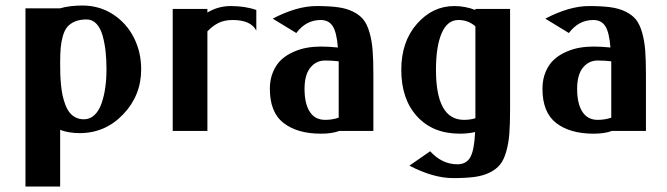

<svg xmlns="http://www.w3.org/2000/svg" viewBox="-20 -472 2405 692"><path d="M196.8 -3.9V200.2H71.8V-441.9H195.8Q231.4 -452.1 276.9 -452.1Q337.9 -452.1 386.7 -420.7Q435.5 -389.2 462.2 -336.9Q488.8 -284.7 488.8 -222.2Q488.8 -127.9 424.1 -60.1Q359.4 7.8 267.1 7.8Q228 7.8 196.8 -3.9ZM196.8 -246.1Q196.8 -223.6 197.3 -205.6Q197.8 -187.5 200 -165.5Q202.1 -143.6 205.8 -127Q209.5 -110.4 215.8 -93.8Q222.2 -77.1 231 -66.2Q239.7 -55.2 252.9 -48.6Q266.1 -42 282.2 -42Q304.7 -42 321 -57.9Q337.4 -73.7 346.4 -100.6Q355.5 -127.4 359.6 -157.7Q363.8 -188 363.8 -222.2Q363.8 -257.3 360.6 -286.6Q357.4 -315.9 349.9 -343.3Q342.3 -370.6 327.6 -386.2Q313 -401.9 292 -401.9Q267.6 -401.9 250.2 -394.5Q232.9 -387.2 222.7 -375Q212.4 -362.8 206.5 -342Q200.7 -321.3 198.7 -299.6Q196.8 -277.8 196.8 -246.1Z M903.8 -361.8Q883.8 -399.9 818.8 -399.9Q789.1 -399.9 768.1 -389.6Q747.1 -379.4 727.5 -358.9V0H602.5V-439.9H727.5V-426.8Q766.1 -450.2 811.5 -450.2Q863.8 -450.2 903.8 -436Z M962.9 -404.8Q1049.8 -450.2 1120.6 -450.2Q1166 -450.2 1197.3 -446Q1228.5 -441.9 1252.2 -430.2Q1275.9 -418.5 1289.6 -401.6Q1303.2 -384.8 1311.8 -355Q1320.3 -325.2 1323 -290.3Q1325.7 -255.4 1325.7 -202.1V0H1202.6Q1176.8 9.8 1136.7 9.8Q1051.8 9.8 1002.2 -28.6Q952.6 -66.9 952.6 -151.9Q952.6 -186.5 964.4 -213.6Q976.1 -240.7 994.4 -257.3Q1012.7 -273.9 1037.6 -284.9Q1062.5 -295.9 1086.7 -300Q1110.8 -304.2 1136.7 -304.2Q1164.6 -304.2 1197.8 -300.8Q1193.4 -355.5 1179.2 -377.7Q1165 -399.9 1135.7 -399.9Q1083 -399.9 1047.9 -353ZM1200.7 -47.9V-224.1V-251Q1176.8 -253.9 1151.9 -253.9Q1119.1 -253.9 1098.4 -228Q1077.6 -202.1 1077.6 -151.9Q1077.6 -98.6 1096.4 -69.3Q1115.2 -40 1151.9 -40Q1178.2 -40 1200.7 -47.9Z M1818.4 -439.9V-78.1Q1818.4 -24.9 1815.7 10Q1813 44.9 1804.4 74.7Q1795.9 104.5 1782.2 121.3Q1768.6 138.2 1744.9 149.9Q1721.2 161.6 1689.9 165.8Q1658.7 169.9 1613.3 169.9Q1541.5 169.9 1455.6 125L1530.3 73.2Q1573.2 120.1 1628.4 120.1Q1661.1 120.1 1675.3 94.2Q1689.5 68.4 1692.4 3.9Q1666.5 9.8 1637.2 9.8Q1540 9.8 1483.2 -52.5Q1426.3 -114.7 1426.3 -220.2Q1426.3 -321.8 1482.7 -386Q1539.1 -450.2 1617.2 -450.2Q1656.2 -450.2 1693.4 -436V-439.9ZM1693.4 -377Q1667.5 -399.9 1632.3 -399.9Q1592.3 -399.9 1571.8 -352.3Q1551.3 -304.7 1551.3 -220.2Q1551.3 -40 1652.3 -40Q1674.8 -40 1693.4 -45.9V-56.2Z M1945.3 -404.8Q2032.2 -450.2 2103 -450.2Q2148.4 -450.2 2179.7 -446Q2210.9 -441.9 2234.6 -430.2Q2258.3 -418.5 2272 -401.6Q2285.6 -384.8 2294.2 -355Q2302.7 -325.2 2305.4 -290.3Q2308.1 -255.4 2308.1 -202.1V0H2185.1Q2159.2 9.8 2119.1 9.8Q2034.2 9.8 1984.6 -28.6Q1935.1 -66.9 1935.1 -151.9Q1935.1 -186.5 1946.8 -213.6Q1958.5 -240.7 1976.8 -257.3Q1995.1 -273.9 2020 -284.9Q2044.9 -295.9 2069.1 -300Q2093.3 -304.2 2119.1 -304.2Q2147 -304.2 2180.2 -300.8Q2175.8 -355.5 2161.6 -377.7Q2147.5 -399.9 2118.2 -399.9Q2065.4 -399.9 2030.3 -353ZM2183.1 -47.9V-224.1V-251Q2159.2 -253.9 2134.3 -253.9Q2101.6 -253.9 2080.8 -228Q2060.1 -202.1 2060.1 -151.9Q2060.1 -98.6 2078.9 -69.3Q2097.7 -40 2134.3 -40Q2160.6 -40 2183.1 -47.9Z"/></svg>

Font: Pfennig
Style: Bold
Weight: 700
Version: Version 20120410 ; ttfautohint (v0.8)